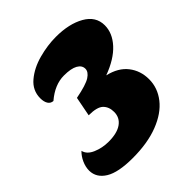

<svg xmlns="http://www.w3.org/2000/svg" viewBox="-191 -809 959 959"><g transform="rotate(-45 288.0 -330.0)"><path d="M347 -463Q347 -487 322 -501Q297 -515 247 -515Q182 -515 120 -462Q102 -463 92.5 -478Q83 -493 83 -518Q83 -573 126.5 -609.5Q170 -646 233 -663Q296 -680 355 -680Q448 -680 508.5 -645.5Q569 -611 569 -548Q569 -493 525 -445Q481 -397 397 -366Q466 -350 500.5 -305.5Q535 -261 535 -201Q535 -140 495.5 -89.5Q456 -39 380 -9.5Q304 20 199 20Q97 20 49 -9.5Q1 -39 0 -89Q0 -116 12 -142.5Q24 -169 43 -187Q50 -156 88.5 -139.5Q127 -123 171 -123Q232 -123 264 -146Q296 -169 296 -209Q296 -245 274.5 -266Q253 -287 194 -287L214 -390Q292 -405 319.5 -423Q347 -441 347 -463Z"/></g></svg>

Font: Sansita Black Italic
Style: Regular
Weight: 900
Italic angle: -11°
Designer: Pablo Cosgaya
Foundry: Omnibus-Type
Version: Version 1.006